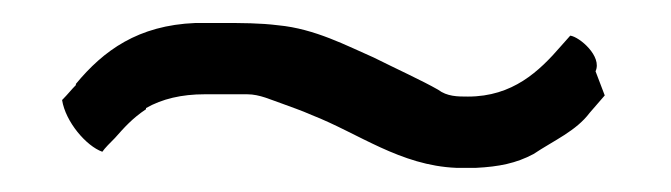

<svg xmlns="http://www.w3.org/2000/svg" viewBox="-20 -362 584 167"><path d="M34 -275C37 -256 55 -235 69 -230C71 -233 76 -238 80 -242C88 -251 95 -259 107 -267V-268C121 -276 138 -280 158 -280H195C206 -280 216 -275 225 -272C233 -269 242 -266 251 -262C292 -246 328 -218 377 -216H394C414 -217 429 -220 444 -228C462 -240 481 -248 493 -264L506 -279L498 -300C504 -313 484 -330 476 -331L468 -322C449 -300 426 -278 387 -278C378 -278 369 -278 361 -284C347 -292 325 -302 305 -312C282 -322 254 -337 222 -340C206 -342 190 -342 173 -342H150C100 -340 70 -318 46 -289V-288C42 -284 39 -280 34 -275ZM80 -242V-243ZM394 -215V-216ZM425 -287Z"/></svg>

Font: SolarCharger
Style: 350
Weight: 300
Designer: Mew Too
Foundry: Cannot Into Space Fonts/KineticPlasma Fonts
Version: Version 1.100